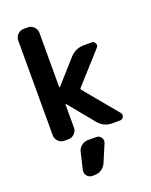

<svg xmlns="http://www.w3.org/2000/svg" viewBox="-183 -869 956 1214"><g transform="rotate(-20 295.5 -262.0)"><path d="M329.1 26.4Q349.6 26.4 361.3 43.9Q368.2 53.7 368.2 64.5Q368.2 72.3 365.2 80.1L316.4 195.3Q306.6 219.7 285.2 234.4Q263.7 249 237.3 249H222.7Q200.2 249 186.5 231.4Q176.8 218.8 176.8 204.1Q176.8 198.2 177.7 193.4L204.1 82Q209 57.6 229 42Q249 26.4 274.4 26.4ZM216.8 -351.6Q216.8 -349.6 218.8 -348.6Q220.7 -347.7 221.7 -349.6L358.4 -502.9Q396.5 -545.9 454.1 -545.9H505.9Q522.5 -545.9 529.3 -530.3Q532.2 -524.4 532.2 -519.5Q532.2 -510.7 525.4 -502.9L341.8 -298.8Q336.9 -293 341.8 -287.1L526.4 -64.5Q533.2 -56.6 533.2 -47.9Q533.2 -42 530.3 -36.1Q523.4 -20.5 505.9 -20.5H454.1Q396.5 -20.5 360.4 -65.4L221.7 -234.4Q220.7 -236.3 218.8 -235.4Q216.8 -234.4 216.8 -232.4V-78.1Q216.8 -54.7 199.7 -37.6Q182.6 -20.5 159.2 -20.5H131.8Q108.4 -20.5 91.3 -37.6Q74.2 -54.7 74.2 -78.1V-715.8Q74.2 -739.3 91.3 -756.3Q108.4 -773.4 131.8 -773.4H159.2Q182.6 -773.4 199.7 -756.3Q216.8 -739.3 216.8 -715.8Z"/></g></svg>

Font: Gen Jyuu Gothic Bold
Style: Bold
Weight: 700
Designer: [Source Han Sans]
Ryoko NISHIZUKA  (kana & ideographs); Paul D. Hunt (Latin, Greek & Cyrillic); Wenlong ZHANG  (bopomofo
Version: Version 1.002.20150607